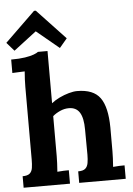

<svg xmlns="http://www.w3.org/2000/svg" viewBox="-64 -1034 749 1081"><g transform="rotate(-5 310.0 -493.5)"><path d="M339 -65Q367 -65 379.5 -76Q392 -87 395.5 -107.5Q399 -128 399 -154L398 -296Q398 -361 378.5 -392.5Q359 -424 317 -424Q292 -424 267.5 -413Q243 -402 226 -387V-161Q226 -147 225 -121.5Q224 -96 222 -73Q239 -75 258 -75.5Q277 -76 287 -76V0H25V-65Q53 -65 65.5 -76Q78 -87 81 -107.5Q84 -128 84 -154V-565Q84 -583 85 -606.5Q86 -630 88 -652Q72 -651 50.5 -650.5Q29 -650 18 -649V-725Q65 -725 96.5 -730Q128 -735 146.5 -742Q165 -749 172 -755H226V-460Q246 -476 272 -488.5Q298 -501 325 -508.5Q352 -516 372 -516Q464 -516 502 -463.5Q540 -411 541 -295V-161Q541 -147 540 -121.5Q539 -96 537 -73Q553 -75 572 -75.5Q591 -76 602 -76V0H339ZM297 -766 170 -871H169L41 -773L-1 -821L170 -987H180L340 -817Z"/></g></svg>

Font: Lora
Style: Weight 700
Weight: 700
Designer: Olga Karpushina, Alexei Vanyashin (Cyrillic)
Foundry: Cyreal
Version: Version 3.001